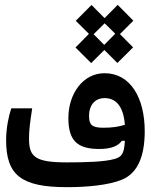

<svg xmlns="http://www.w3.org/2000/svg" viewBox="-20 -775 626 798"><path d="M258.3 2.9C345.7 2.9 431.6 -5.9 485.8 -27.8C554.7 -55.7 581.5 -129.4 581.5 -230C581.5 -367.7 522.5 -470.7 414.6 -470.7C324.2 -470.7 264.2 -384.8 264.2 -284.2C264.2 -189.9 301.8 -155.8 393.1 -155.8C442.9 -155.8 471.7 -168.9 486.3 -189.5L499 -189.9C496.1 -133.3 484.4 -122.6 456.1 -114.3C414.6 -102.1 333 -100.1 258.3 -100.1C126.5 -100.1 100.6 -122.6 100.6 -198.7C100.6 -233.9 104.5 -263.7 113.8 -324.7H26.9C16.6 -295.4 5.4 -242.7 5.4 -192.4C5.4 -46.4 68.8 2.9 258.3 2.9ZM358.9 -512.7 413.6 -567.4 467.8 -513.2 533.2 -578.1 478.5 -633.3 534.2 -689 469.2 -754.9 414.6 -699.7 360.4 -754.4 294.9 -688.5 349.6 -634.3 293.9 -577.6ZM499 -256.3C471.7 -248 446.8 -244.1 409.2 -244.1C359.9 -244.1 350.1 -257.8 350.1 -294.9C350.1 -333.5 371.1 -367.2 415 -367.2C458.5 -367.2 492.7 -337.9 499 -256.3ZM413.1 -588.4 369.1 -632.8 415 -678.2 459 -634.8Z"/></svg>

Font: CaskaydiaCove Nerd Font
Style: Regular
Weight: 400
Designer: Aaron Bell
Foundry: Saja Typeworks
Version: Version 2111.1;Nerd Fonts 2.3.3